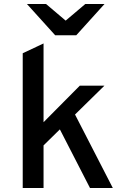

<svg xmlns="http://www.w3.org/2000/svg" viewBox="-20 -939 656 959"><path d="M93.5 0V-673L197.5 -722V0ZM184.5 -200V-315.5L378.5 -511H501.5ZM429.5 0 272 -306.5 347.5 -381 543.5 0ZM255.5 -763 114.5 -919H210L308 -836L406 -919H502L361 -763Z"/></svg>

Font: Overpass Mono Light SemiBold
Style: Regular
Weight: 600
Monospace: yes
Version: Version 4.000